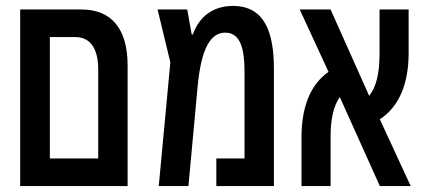

<svg xmlns="http://www.w3.org/2000/svg" viewBox="-20 -627 1432 647"><path d="M48 0H410V-407C410 -528 357 -595 255 -595H48ZM148 -93V-502H234C282 -502 311 -467 311 -392V-93Z M765 -607C698 -607 651 -571 630 -511H626L611 -595H511L554 -417L515 0H615L646 -336C658 -463 689 -517 739 -517C789 -517 804 -465 804 -386V-93H709V0H903V-395C903 -516 873 -607 765 -607Z M996 0H1094V-166C1094 -226 1104 -270 1125 -300L1260 0H1364L1260 -225C1324 -267 1357 -343 1357 -448V-595H1259V-445C1259 -380 1248 -334 1224 -304L1094 -595H990L1087 -385C1026 -342 996 -267 996 -164Z"/></svg>

Font: Noto Sans Hebrew ExtraCondensed Medium
Style: Regular
Weight: 500
Width: 2
Designer: Monotype Design Team
Foundry: Monotype Imaging Inc.
Version: Version 2.004